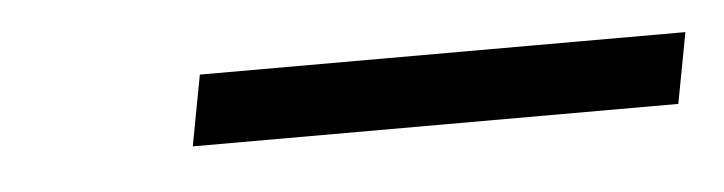

<svg xmlns="http://www.w3.org/2000/svg" viewBox="-23 -363 490 130"><g transform="rotate(-5 222.0 -298.0)"><path d="M105 -274 114 -322H444L435 -274Z"/></g></svg>

Font: Tomorrow Light
Style: Italic
Weight: 300
Italic angle: -10°
Designer: Tony de Marco, Monica Rizzolli
Foundry: Just in Type
Version: Version 2.002